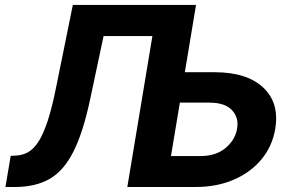

<svg xmlns="http://www.w3.org/2000/svg" viewBox="-20 -747 1165 767"><path d="M1.8 0 22.7 -124.3 41.9 -125.4Q68.2 -126.4 90.6 -138.1Q112.9 -149.9 132.6 -179.5Q152.3 -209.2 170.3 -263.3Q188.2 -317.5 205.3 -403.8L271 -727.3H763.1L718.4 -458.5H837Q966.6 -458.5 1031.8 -397Q1096.9 -335.6 1079.5 -232.2Q1068.2 -163.7 1025.2 -111.3Q982.2 -58.9 914.6 -29.5Q846.9 0 760.7 0H488.6L588.8 -603H393.8L340.2 -350.9Q311.8 -216.6 272.7 -140.1Q233.7 -63.6 177.4 -31.8Q121.1 0 39.8 0ZM698.5 -337 663 -123.6H781.2Q843 -123.6 881.6 -156.2Q920.1 -188.9 927.2 -233.7Q934.7 -277 906.6 -307Q878.6 -337 816.8 -337Z"/></svg>

Font: Inter UI
Style: Bold Italic
Weight: 700
Italic angle: 9.39999°
Designer: Rasmus Andersson
Foundry: rsms
Version: 3.2;8d6f07862